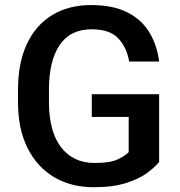

<svg xmlns="http://www.w3.org/2000/svg" viewBox="-20 -741 721 770"><path d="M618.2 -363.3V-91.8Q603 -72.3 571.3 -48.3Q539.6 -24.4 486.6 -7.3Q433.6 9.8 355 9.8Q265.6 9.8 197.5 -30.3Q129.4 -70.3 90.8 -146.7Q52.2 -223.1 52.2 -331.1V-380.4Q52.2 -488.3 87.6 -564.2Q123 -640.1 189 -680.4Q254.9 -720.7 345.2 -720.7Q432.6 -720.7 490.2 -691.7Q547.9 -662.6 578.9 -611.3Q609.9 -560.1 618.2 -494.1H498Q488.8 -549.8 454.8 -586.7Q420.9 -623.5 347.2 -623.5Q261.7 -623.5 219 -560.1Q176.3 -496.6 176.3 -381.3V-331.1Q176.3 -213.9 224.9 -150.6Q273.4 -87.4 359.9 -87.4Q422.9 -87.4 453.1 -102.3Q483.4 -117.2 496.1 -130.9V-272H348.1V-363.3Z"/></svg>

Font: Vazirmatn FD Medium
Style: Regular
Weight: 500
Designer: Saber Rastikerdar
Foundry: Saber Rastikerdar
Version: Version 33.003